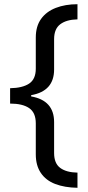

<svg xmlns="http://www.w3.org/2000/svg" viewBox="-20 -734 420 912"><path d="M348 158Q287 157 242.5 140Q198 123 174 87.5Q150 52 150 -1V-148Q150 -199 118.5 -220.5Q87 -242 28 -242V-315Q87 -316 118.5 -337Q150 -358 150 -408V-556Q150 -609 175 -644Q200 -679 245 -696.5Q290 -714 348 -714V-642Q296 -641 266.5 -619Q237 -597 237 -548V-404Q237 -301 128 -282V-276Q237 -257 237 -154V-7Q237 42 266 63.5Q295 85 348 86Z"/></svg>

Font: Noto Sans Gunjala Gondi
Style: Regular
Weight: 400
Designer: Ek Type
Foundry: Ek Type
Version: Version 1.004